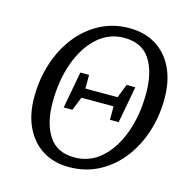

<svg xmlns="http://www.w3.org/2000/svg" viewBox="-104 -782 867 894"><g transform="rotate(15 330.0 -335.0)"><path d="M211 -248 244 -425H286V-359H441L467 -425H509L476 -248H434V-313H279L253 -248ZM319 -36Q393 -36 448 -85.5Q503 -135 534 -220Q565 -305 565 -411Q565 -513 525.5 -573.5Q486 -634 400 -634Q327 -634 272 -584.5Q217 -535 186 -449.5Q155 -364 155 -257Q155 -158 194.5 -97Q234 -36 319 -36ZM305 14Q233 14 179.5 -19Q126 -52 96 -113.5Q66 -175 66 -259Q66 -346 91 -423Q116 -500 162 -558.5Q208 -617 271.5 -650.5Q335 -684 412 -684Q486 -684 540.5 -650.5Q595 -617 624.5 -555Q654 -493 654 -409Q654 -323 629 -246.5Q604 -170 558 -111.5Q512 -53 448 -19.5Q384 14 305 14Z"/></g></svg>

Font: Source Serif Pro
Style: Italic
Weight: 400
Italic angle: -12°
Designer: Frank Grießhammer
Foundry: Adobe Systems Incorporated
Version: Version 3.001;hotconv 1.0.111;makeotfexe 2.5.65597